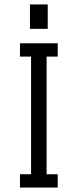

<svg xmlns="http://www.w3.org/2000/svg" viewBox="-20 -845 350 865"><path d="M240 0H70V-60H120V-590H70V-650H240V-590H190V-60H240ZM115 -715V-825H195V-715Z"/></svg>

Font: Unica One
Style: Regular
Weight: 400
Designer: Eduardo Rodriguez Tunni
Foundry: Eduardo Rodriguez Tunni
Version: Version 2.000; ttfautohint (v1.8.4.7-5d5b);gftools[0.9.23]